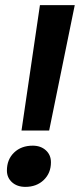

<svg xmlns="http://www.w3.org/2000/svg" viewBox="-20 -720 312 750"><path d="M136 -700H272L172 -210H64ZM7 -54Q7 -97 35 -124Q63 -151 108 -151Q139 -151 159 -133Q179 -115 179 -86Q179 -44 151 -17Q123 10 79 10Q47 10 27 -8Q7 -26 7 -54Z"/></svg>

Font: Sarabun SemiBold
Style: Italic
Weight: 600
Italic angle: -10°
Designer: Suppakit Chalermlarp | Katatrad Co.,Ltd.
Foundry: Cadson Demak Co.,Ltd.
Version: Version 1.000; ttfautohint (v1.6)